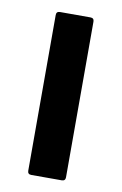

<svg xmlns="http://www.w3.org/2000/svg" viewBox="-64 -532 362 571"><g transform="rotate(10 117.0 -246.0)"><path d="M71 0Q60 0 60 -11V-481Q60 -492 71 -492H163Q174 -492 174 -481V-11Q174 0 163 0Z"/></g></svg>

Font: Sofia Sans Semi Condensed
Style: Bold
Weight: 700
Designer: Botio Nikoltchev, Ani Petrova
Foundry: lettersoup
Version: Version 4.100; ttfautohint (v1.8.4.7-5d5b)